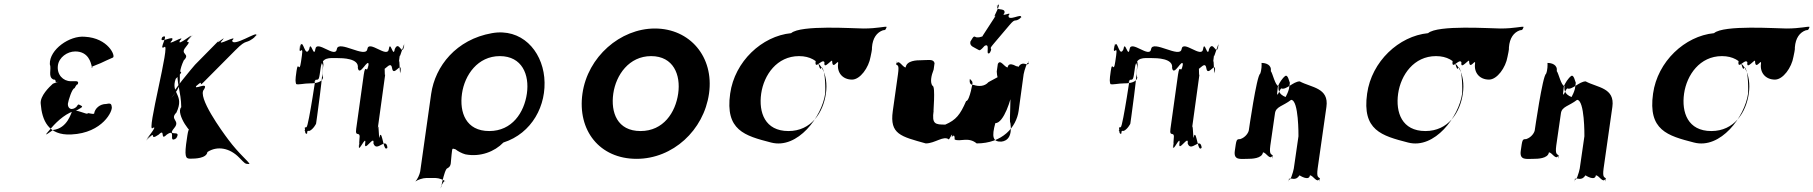

<svg xmlns="http://www.w3.org/2000/svg" viewBox="-20 -886 10114 1071"><path d="M490 -523C496 -503 485 -506 494 -510C510 -518 477 -507 493 -514C518 -525 514 -522 542 -534C558 -542 594 -558 610 -565C626 -573 584 -674 453 -681C369 -689 255 -610 258 -528C269 -500 245 -456 279 -442C299 -444 280 -423 302 -429C318 -437 285 -419 301 -426C311 -434 275 -419 275 -419C255 -401 203 -351 207 -308C214 -216 249 -129 378 -136C553 -144 612 -270 603 -292C601 -312 590 -309 572 -306C538 -306 509 -282 505 -252C496 -248 475 -256 469 -255C475 -239 396 -284 382 -265C377 -258 357 -170 276 -161C227 -127 225 -125 266 -172C303 -215 355 -260 409 -271C440 -289 445 -290 430 -298C415 -306 417 -305 408 -292C403 -286 392 -278 379 -278C365 -279 357 -293 359 -309C361 -324 382 -394 396 -394C399 -401 406 -412 410 -415C412 -415 414 -412 416 -425C414 -435 403 -433 392 -433H375C332 -433 296 -470 303 -521C309 -566 355 -599 400 -599C476 -599 487 -531 490 -523Z M1253 -108C1219 -153 1078 -347 1118 -387C1149 -438 1047 -374 1079 -412C1116 -454 1036 -371 1078 -409C1126 -452 1074 -384 1124 -436C1164 -476 1252 -565 1292 -605C1365 -679 1343 -629 1411 -687C1454 -723 1370 -650 1410 -690C1419 -716 1278 -620 1275 -660C1315 -700 1179 -620 1219 -660C1254 -700 1166 -620 1205 -664L1068 -525C1060 -516 927 -360 944 -355C984 -395 912 -311 947 -354C1015 -436 956 -444 1005 -549C1045 -589 980 -580 1016 -623C1062 -678 992 -628 1043 -678C1083 -718 1002 -641 1042 -681C1070 -711 962 -620 984 -660C1024 -700 899 -620 939 -660C962 -700 855 -631 887 -681C927 -721 844 -638 884 -678C931 -708 859 -601 896 -623C936 -663 792 -132 832 -172C869 -194 776 -86 805 -117C845 -157 767 -74 807 -114C857 -164 807 -95 865 -135C905 -175 870 -95 910 -135C968 -175 914 -83 962 -114C1002 -154 924 -77 964 -117C995 -167 906 -117 952 -172C988 -215 924 -218 964 -258C1012 -360 930 -362 960 -446C1000 -486 997 -487 973 -487C960 -443 991 -370 991 -288C957 -253 1055 -118 1060 -153C1067 -184 1070 -173 1049 -170C1030 -170 1030 -166 1018 -81C1008 1 1022 -1 1046 -1C1066 -1 1132 -2 1137 -38C1192 -74 1262 -61 1315 -6C1347 26 1345 29 1372 29C1366 13 1314 -26 1253 -108Z M1862 -562C1890 -562 1984 -561 1976 -507C1986 -453 2034 -569 2037 -524C2029 -470 2043 -580 2035 -526C2026 -462 2019 -540 2009 -469L1967 -168C1959 -114 1993 -163 1985 -109C1980 -46 1994 -135 1982 -75C1974 -21 1991 -127 1983 -73C1976 -25 2025 -141 2017 -86C2009 -32 2071 -140 2063 -86C2082 -32 2134 -127 2141 -62C2133 -8 2150 -119 2142 -65C2120 -23 2113 -159 2099 -130C2091 -76 2095 -222 2087 -168L2129 -473C2124 -435 2128 -570 2121 -523C2113 -469 2126 -576 2118 -522C2109 -459 2159 -560 2167 -506C2175 -452 2223 -552 2214 -489C2206 -435 2223 -544 2215 -490C2208 -443 2210 -577 2205 -539L2210 -579C2205 -541 2241 -675 2234 -628C2226 -574 2241 -683 2233 -629C2224 -566 2206 -666 2182 -612C2174 -558 2157 -666 2149 -612C2141 -558 2037 -666 2029 -612C2021 -558 1867 -666 1859 -612C1851 -558 1747 -666 1739 -612C1731 -558 1713 -666 1705 -612C1681 -558 1671 -675 1656 -630C1648 -576 1661 -682 1653 -628C1644 -564 1674 -646 1664 -576L1659 -541C1649 -471 1643 -554 1634 -490C1626 -436 1628 -431 1632 -417C1646 -412 1674 -421 1710 -421C1746 -421 1776 -429 1782 -452C1778 -466 1776 -471 1784 -525C1781 -569 1770 -542 1779 -526C1790 -526 1741 -179 1743 -196C1743 -195 1728 -166 1707 -156H1678C1688 -166 1671 -176 1688 -176C1702 -175 1697 -165 1705 -156C1693 -156 1695 -158 1693 -141C1683 -133 1675 -160 1690 -178C1701 -178 1751 -522 1741 -454C1734 -403 1730 -432 1741 -441C1761 -441 1759 -441 1769 -509C1777 -569 1816 -562 1862 -562Z M2557 -364C2572 -468 2645 -573 2768 -573C2893 -573 2934 -468 2919 -364C2904 -259 2837 -155 2709 -155C2579 -155 2542 -259 2557 -364ZM2385 -362 2324 70C2321 88 2308 115 2298 125V126C2309 117 2339 107 2357 107H2410C2428 107 2455 117 2464 126V125C2456 115 2438 164 2441 146C2431 220 2456 52 2477 52C2500 39 2493 21 2499 -24C2504 -62 2500 -59 2521 -53C2533 -43 2557 -30 2576 -25C2659 -9 2739 -40 2788 -91C2947 -142 3031 -298 3016 -455C3001 -606 2888 -730 2724 -701C2525 -666 2407 -517 2385 -362Z M3229 -364C3200 -159 3324 0 3531 0C3733 0 3906 -159 3935 -364C3964 -569 3828 -727 3633 -727C3440 -727 3258 -569 3229 -364ZM3401 -364C3416 -468 3489 -573 3612 -573C3737 -573 3778 -468 3763 -364C3748 -259 3681 -155 3553 -155C3423 -155 3386 -259 3401 -364Z M4226 -364C4241 -468 4314 -573 4437 -573C4561 -573 4602 -468 4587 -364C4572 -259 4506 -155 4378 -155C4247 -155 4211 -259 4226 -364ZM4393 -701C4230 -685 4078 -543 4053 -364C4024 -159 4134 -129 4281 -91C4430 -52 4565 -236 4583 -364C4584 -368 4587 -495 4563 -511C4550 -474 4544 -570 4531 -550C4524 -499 4534 -573 4530 -547C4522 -489 4566 -563 4579 -539C4572 -488 4626 -568 4622 -542C4625 -492 4659 -563 4655 -531C4648 -480 4681 -442 4733 -442C4778 -442 4826 -509 4836 -569C4838 -580 4846 -612 4844 -622C4848 -674 4871 -705 4905 -717C4921 -718 4920 -721 4926 -736C4916 -740 4876 -727 4797 -727C4743 -727 4446 -748 4393 -701Z M5436 -609C5445 -603 5448 -603 5472 -630C5507 -650 5475 -574 5499 -590C5523 -617 5477 -564 5501 -591C5523 -629 5488 -601 5522 -641C5546 -668 5587 -719 5611 -746C5649 -791 5636 -756 5675 -787C5699 -814 5651 -763 5675 -790C5682 -814 5600 -763 5606 -800C5630 -827 5559 -786 5583 -813C5591 -849 5526 -818 5547 -858C5571 -885 5520 -831 5544 -858C5571 -872 5516 -785 5530 -796C5554 -823 5436 -653 5460 -680C5476 -693 5452 -674 5426 -678C5411 -686 5411 -684 5393 -654C5387 -627 5414 -623 5436 -609ZM5117 -550C5095 -550 5037 -549 5032 -510C5014 -510 4994 -559 4980 -529C4980 -529 4983 -567 4978 -528C4986 -518 4997 -529 4989 -472L4960 -266C4942 -137 5005 -125 5144 -86C5196 -86 5244 -132 5273 -108C5277 -110 5297 -158 5292 -122C5292 -122 5294 -161 5289 -122C5288 -118 5307 -149 5305 -108C5335 -93 5381 -125 5428 -86C5572 -86 5649 -177 5662 -267L5690 -472C5693 -490 5713 -558 5718 -528C5718 -528 5721 -568 5716 -529C5705 -520 5682 -549 5659 -510C5659 -510 5606 -549 5601 -510C5583 -510 5560 -559 5546 -529L5540 -487C5542 -434 5568 -389 5613 -371C5623 -371 5608 -199 5616 -201C5627 -129 5602 -100 5566 -96C5518 -94 5511 -123 5532 -199C5580 -199 5621 -336 5627 -379C5630 -397 5650 -465 5660 -475C5665 -514 5664 -517 5643 -517C5611 -508 5580 -496 5557 -462L5494 -428C5472 -403 5439 -403 5412 -412C5394 -412 5386 -421 5390 -446C5398 -436 5407 -434 5404 -416C5408 -442 5390 -322 5369 -322C5336 -246 5313 -217 5253 -191C5197 -191 5177 -193 5188 -269C5184 -244 5200 -407 5182 -407C5167 -425 5174 -463 5188 -498L5193 -534C5187 -559 5156 -550 5117 -550Z M6404 -562C6432 -562 6526 -561 6518 -507C6528 -453 6576 -569 6579 -524C6571 -470 6585 -580 6577 -526C6568 -462 6561 -540 6551 -469L6509 -168C6501 -114 6535 -163 6527 -109C6522 -46 6536 -135 6524 -75C6516 -21 6533 -127 6525 -73C6518 -25 6567 -141 6559 -86C6551 -32 6613 -140 6605 -86C6624 -32 6676 -127 6683 -62C6675 -8 6692 -119 6684 -65C6662 -23 6655 -159 6641 -130C6633 -76 6637 -222 6629 -168L6671 -473C6666 -435 6670 -570 6663 -523C6655 -469 6668 -576 6660 -522C6651 -459 6701 -560 6709 -506C6717 -452 6765 -552 6756 -489C6748 -435 6765 -544 6757 -490C6750 -443 6752 -577 6747 -539L6752 -579C6747 -541 6783 -675 6776 -628C6768 -574 6783 -683 6775 -629C6766 -566 6748 -666 6724 -612C6716 -558 6699 -666 6691 -612C6683 -558 6579 -666 6571 -612C6563 -558 6409 -666 6401 -612C6393 -558 6289 -666 6281 -612C6273 -558 6255 -666 6247 -612C6223 -558 6213 -675 6198 -630C6190 -576 6203 -682 6195 -628C6186 -564 6216 -646 6206 -576L6201 -541C6191 -471 6185 -554 6176 -490C6168 -436 6170 -431 6174 -417C6188 -412 6216 -421 6252 -421C6288 -421 6318 -429 6324 -452C6320 -466 6318 -471 6326 -525C6323 -569 6312 -542 6321 -526C6332 -526 6283 -179 6285 -196C6285 -195 6270 -166 6249 -156H6220C6230 -166 6213 -176 6230 -176C6244 -175 6239 -165 6247 -156C6235 -156 6237 -158 6235 -141C6225 -133 6217 -160 6232 -178C6243 -178 6293 -522 6283 -454C6276 -403 6272 -432 6283 -441C6303 -441 6301 -441 6311 -509C6319 -569 6358 -562 6404 -562Z M6940 0C6961 0 7020 -1 7025 -36C7043 -36 7063 9 7077 -17C7077 -17 7075 17 7080 -18C7072 -28 7059 -21 7066 -74L7092 -254C7097 -292 7137 -294 7182 -329C7225 -329 7223 -129 7223 -126L7197 54C7194 72 7175 136 7170 110C7170 110 7166 147 7171 112C7182 103 7206 127 7229 92C7229 92 7282 127 7287 92C7305 92 7326 138 7340 112C7340 112 7338 145 7343 110C7335 100 7323 107 7330 54L7379 -290C7394 -397 7295 -397 7230 -432C7194 -432 7153 -381 7127 -393C7117 -386 7104 -339 7104 -367L7108 -402C7114 -422 7134 -451 7149 -462C7164 -472 7171 -432 7175 -424L7170 -390C7159 -350 7144 -342 7156 -342C7177 -342 7103 -344 7112 -406C7094 -406 7078 -480 7069 -489C7074 -525 7041 -535 7017 -535C7018 -525 7018 -495 7009 -474C6990 -465 6946 -159 6946 -159C6944 -147 6929 -120 6898 -110C6876 -110 6877 -107 6868 -45C6860 10 6900 0 6940 0Z M7779 -364C7794 -468 7867 -573 7990 -573C8114 -573 8155 -468 8140 -364C8125 -259 8059 -155 7931 -155C7800 -155 7764 -259 7779 -364ZM7946 -701C7783 -685 7631 -543 7606 -364C7577 -159 7687 -129 7834 -91C7983 -52 8118 -236 8136 -364C8137 -368 8140 -495 8116 -511C8103 -474 8097 -570 8084 -550C8077 -499 8087 -573 8083 -547C8075 -489 8119 -563 8132 -539C8125 -488 8179 -568 8175 -542C8178 -492 8212 -563 8208 -531C8201 -480 8234 -442 8286 -442C8331 -442 8379 -509 8389 -569C8391 -580 8399 -612 8397 -622C8401 -674 8424 -705 8458 -717C8474 -718 8473 -721 8479 -736C8469 -740 8429 -727 8350 -727C8296 -727 7999 -748 7946 -701Z M8535 0C8556 0 8615 -1 8620 -36C8638 -36 8658 9 8672 -17C8672 -17 8670 17 8675 -18C8667 -28 8654 -21 8661 -74L8687 -254C8692 -292 8732 -294 8777 -329C8820 -329 8818 -129 8818 -126L8792 54C8789 72 8770 136 8765 110C8765 110 8761 147 8766 112C8777 103 8801 127 8824 92C8824 92 8877 127 8882 92C8900 92 8921 138 8935 112C8935 112 8933 145 8938 110C8930 100 8918 107 8925 54L8974 -290C8989 -397 8890 -397 8825 -432C8789 -432 8748 -381 8722 -393C8712 -386 8699 -339 8699 -367L8703 -402C8709 -422 8729 -451 8744 -462C8759 -472 8766 -432 8770 -424L8765 -390C8754 -350 8739 -342 8751 -342C8772 -342 8698 -344 8707 -406C8689 -406 8673 -480 8664 -489C8669 -525 8636 -535 8612 -535C8613 -525 8613 -495 8604 -474C8585 -465 8541 -159 8541 -159C8539 -147 8524 -120 8493 -110C8471 -110 8472 -107 8463 -45C8455 10 8495 0 8535 0Z M9374 -364C9389 -468 9462 -573 9585 -573C9709 -573 9750 -468 9735 -364C9720 -259 9654 -155 9526 -155C9395 -155 9359 -259 9374 -364ZM9541 -701C9378 -685 9226 -543 9201 -364C9172 -159 9282 -129 9429 -91C9578 -52 9713 -236 9731 -364C9732 -368 9735 -495 9711 -511C9698 -474 9692 -570 9679 -550C9672 -499 9682 -573 9678 -547C9670 -489 9714 -563 9727 -539C9720 -488 9774 -568 9770 -542C9773 -492 9807 -563 9803 -531C9796 -480 9829 -442 9881 -442C9926 -442 9974 -509 9984 -569C9986 -580 9994 -612 9992 -622C9996 -674 10019 -705 10053 -717C10069 -718 10068 -721 10074 -736C10064 -740 10024 -727 9945 -727C9891 -727 9594 -748 9541 -701Z"/></svg>

Font: Hussar Przerywany
Style: Obl
Weight: 400
Foundry: Cannot Into Space Fonts
Version: Version 0.982